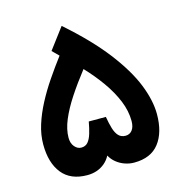

<svg xmlns="http://www.w3.org/2000/svg" viewBox="-101 -761 808 852"><g transform="rotate(-15 303.5 -334.5)"><path d="M158.7 -181.6Q158.7 -220 177 -263.7Q195.3 -307.3 227.5 -356.4Q259.8 -405.6 301.8 -459.3Q343.4 -415.4 376.4 -368.8Q409.5 -322.1 428.9 -274.9Q448.2 -227.6 448.2 -181.6Q448.2 -154.5 436.6 -139.7Q425 -125 406.2 -125Q386.1 -125 374 -137.8Q361.9 -150.6 354.9 -173.9Q347.9 -197.3 342.6 -228.5H264.2Q258.7 -198.1 251.6 -174.7Q244.5 -151.2 233.2 -138.1Q221.9 -125 202.6 -125Q185.2 -125 171.9 -140.7Q158.7 -156.3 158.7 -181.6ZM304.3 -61.2Q314.6 -42 331.7 -28.3Q348.7 -14.6 369.7 -7.3Q390.6 0 412.1 0Q489.1 0 527 -49Q564.9 -98 564.9 -182.1Q564.9 -244.9 534.8 -320.3Q504.6 -395.6 437.2 -483.3Q369.7 -571 257.6 -669.4L185.4 -573.4L214.6 -544.3Q181.6 -500.7 150.7 -455.2Q119.7 -409.7 95.5 -363.5Q71.2 -317.3 56.8 -271.6Q42.5 -226 42.5 -182.1Q42.5 -97.7 81.4 -48.8Q120.4 0 197.3 0Q221 0 241.4 -7.1Q261.8 -14.3 278 -28Q294.2 -41.7 304.3 -61.2Z"/></g></svg>

Font: Vazirmatn
Style: Regular
Weight: 400
Designer: Saber Rastikerdar
Foundry: Saber Rastikerdar
Version: Version 33.003;September 2, 2022;FontCreator 14.0.0.2862 64-